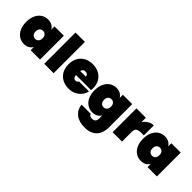

<svg xmlns="http://www.w3.org/2000/svg" viewBox="117 -1837 3212 3212"><g transform="rotate(45 1722.5 -231.5)"><path d="M20 -282Q20 -371 50.5 -436.5Q81 -502 134 -536.5Q187 -571 253 -571Q308 -571 348 -548.5Q388 -526 409 -487V-564H630V0H409V-77Q388 -38 348 -15.5Q308 7 253 7Q187 7 134 -27.5Q81 -62 50.5 -127.5Q20 -193 20 -282ZM409 -282Q409 -327 386 -352Q363 -377 327 -377Q291 -377 268 -352Q245 -327 245 -282Q245 -237 268 -212Q291 -187 327 -187Q363 -187 386 -212Q409 -237 409 -282Z M952 -740V0H730V-740Z M1598 -287Q1598 -264 1595 -243H1238Q1243 -170 1299 -170Q1335 -170 1351 -203H1586Q1574 -143 1535.5 -95.5Q1497 -48 1438.5 -20.5Q1380 7 1310 7Q1226 7 1160.5 -28Q1095 -63 1058.5 -128.5Q1022 -194 1022 -282Q1022 -370 1058.5 -435.5Q1095 -501 1160.5 -536Q1226 -571 1310 -571Q1394 -571 1459.5 -536.5Q1525 -502 1561.5 -438Q1598 -374 1598 -287ZM1373 -340Q1373 -368 1355 -382.5Q1337 -397 1310 -397Q1251 -397 1241 -340Z M1871 -571Q1926 -571 1966 -548.5Q2006 -526 2027 -487V-564H2248V-10Q2248 69 2219 134Q2190 199 2125.5 238Q2061 277 1960 277Q1824 277 1744.5 213.5Q1665 150 1654 41H1872Q1881 85 1944 85Q1983 85 2005 65Q2027 45 2027 -10V-77Q2006 -38 1966 -15.5Q1926 7 1871 7Q1805 7 1752 -27.5Q1699 -62 1668.5 -127.5Q1638 -193 1638 -282Q1638 -371 1668.5 -436.5Q1699 -502 1752 -536.5Q1805 -571 1871 -571ZM2027 -282Q2027 -327 2004 -352Q1981 -377 1945 -377Q1909 -377 1886 -352Q1863 -327 1863 -282Q1863 -237 1886 -212Q1909 -187 1945 -187Q1981 -187 2004 -212Q2027 -237 2027 -282Z M2570 -460Q2604 -509 2653 -538.5Q2702 -568 2755 -568V-331H2692Q2629 -331 2599.5 -309Q2570 -287 2570 -231V0H2348V-564H2570Z M2785 -282Q2785 -371 2815.5 -436.5Q2846 -502 2899 -536.5Q2952 -571 3018 -571Q3073 -571 3113 -548.5Q3153 -526 3174 -487V-564H3395V0H3174V-77Q3153 -38 3113 -15.5Q3073 7 3018 7Q2952 7 2899 -27.5Q2846 -62 2815.5 -127.5Q2785 -193 2785 -282ZM3174 -282Q3174 -327 3151 -352Q3128 -377 3092 -377Q3056 -377 3033 -352Q3010 -327 3010 -282Q3010 -237 3033 -212Q3056 -187 3092 -187Q3128 -187 3151 -212Q3174 -237 3174 -282Z"/></g></svg>

Font: Fz Poppins Black
Style: Regular
Weight: 900
Designer: Ninad Kale (Devanagari), Jonny Pinhorn (Latin)
Foundry: Indian Type Foundry
Version: Vit hóa bi Vntype.Com & FontZin.Com